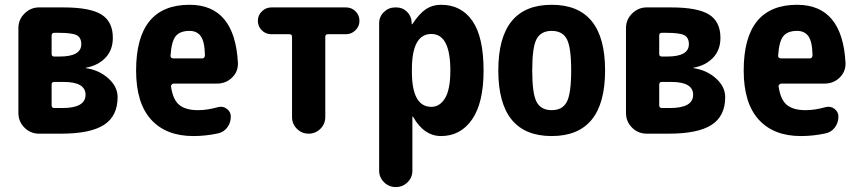

<svg xmlns="http://www.w3.org/2000/svg" viewBox="-20 -550 3540 790"><path d="M236.3 -105.5Q332 -105.5 332 -160.2Q332 -212.9 241.2 -212.9H203.1Q192.4 -212.9 192.4 -202.1V-117.2Q192.4 -105.5 203.1 -105.5ZM192.4 -403.3V-328.1Q192.4 -317.4 203.1 -317.4H225.6Q313.5 -317.4 314.5 -367.2Q314.5 -395.5 295.4 -405.3Q276.4 -415 220.7 -415H203.1Q192.4 -415 192.4 -403.3ZM334 -269.5Q387.7 -261.7 425.8 -227.5Q463.9 -193.4 463.9 -150.4Q463.9 -72.3 407.7 -36.1Q351.6 0 231.4 0H192.4H140.6Q105.5 0 80.6 -24.9Q55.7 -49.8 55.7 -85V-434.6Q55.7 -469.7 81.1 -494.6Q106.4 -519.5 140.6 -519.5H241.2Q350.6 -519.5 397.5 -490.2Q444.3 -460.9 444.3 -394.5Q444.3 -343.8 413.6 -312Q382.8 -280.3 334 -271.5Q333 -271.5 333 -269.5Z M811.5 -309.6Q822.3 -309.6 823.2 -322.3Q822.3 -377.9 806.6 -400.4Q791 -422.9 759.8 -422.9Q720.7 -422.9 703.1 -401.4Q685.5 -379.9 681.6 -320.3Q681.6 -310.5 693.4 -309.6ZM759.8 -530.3Q946.3 -530.3 959 -291Q960 -254.9 934.6 -230.5Q909.2 -206.1 873 -206.1H694.3Q690.4 -206.1 686.5 -202.1Q682.6 -198.2 683.6 -194.3Q691.4 -139.6 717.8 -118.2Q744.1 -96.7 794.9 -96.7Q833 -96.7 877.9 -109.4Q897.5 -114.3 913.6 -102.1Q929.7 -89.8 929.7 -70.3Q929.7 -44.9 915 -25.4Q900.4 -5.9 876 -1Q826.2 9.8 775.4 9.8Q663.1 9.8 601.6 -58.1Q540 -126 540 -259.8Q540 -530.3 759.8 -530.3Z M1403.3 -519.5Q1426.8 -519.5 1442.9 -503.4Q1459 -487.3 1459 -464.4Q1459 -441.4 1442.4 -425.3Q1425.8 -409.2 1403.3 -409.2H1329.1Q1318.4 -409.2 1318.4 -398.4V-68.4Q1318.4 -40 1298.3 -20Q1278.3 0 1250 0Q1221.7 0 1201.7 -20Q1181.6 -40 1181.6 -68.4V-398.4Q1181.6 -409.2 1170.9 -409.2H1096.7Q1073.2 -409.2 1057.1 -425.3Q1041 -441.4 1041 -464.4Q1041 -487.3 1057.6 -503.4Q1074.2 -519.5 1096.7 -519.5Z M1754.9 -110.4Q1790 -110.4 1811.5 -146.5Q1833 -182.6 1833 -259.8Q1833 -410.2 1754.9 -410.2Q1674.8 -410.2 1674.8 -264.6V-254.9Q1674.8 -110.4 1754.9 -110.4ZM1794.9 -530.3Q1877.9 -530.3 1923.8 -463.9Q1969.7 -397.5 1969.7 -259.8Q1969.7 -127 1922.4 -58.6Q1875 9.8 1794.9 9.8Q1724.6 9.8 1679.7 -69.3Q1679.7 -70.3 1677.7 -70.3Q1676.8 -70.3 1676.8 -69.3V152.3Q1676.8 180.7 1656.7 200.2Q1636.7 219.7 1608.4 219.7Q1580.1 219.7 1560.1 199.7Q1540 179.7 1540 152.3V-454.1Q1540 -481.4 1559.6 -500.5Q1579.1 -519.5 1606.4 -519.5H1610.4Q1636.7 -519.5 1654.8 -501.5Q1672.9 -483.4 1673.8 -458V-451.2Q1673.8 -450.2 1674.8 -450.2Q1676.8 -450.2 1676.8 -451.2Q1706.1 -495.1 1732.9 -512.7Q1759.8 -530.3 1794.9 -530.3Z M2188 -130.4Q2206.1 -96.7 2250 -96.7Q2293.9 -96.7 2312 -130.4Q2330.1 -164.1 2330.1 -260.3Q2330.1 -356.4 2312 -389.6Q2293.9 -422.9 2250 -422.9Q2206.1 -422.9 2188 -389.6Q2169.9 -356.4 2169.9 -260.3Q2169.9 -164.1 2188 -130.4ZM2030.3 -260.3Q2030.3 -530.3 2250 -530.3Q2469.7 -530.3 2469.7 -260.3Q2469.7 9.8 2250 9.8Q2030.3 9.8 2030.3 -260.3Z M2736.3 -105.5Q2832 -105.5 2832 -160.2Q2832 -212.9 2741.2 -212.9H2703.1Q2692.4 -212.9 2692.4 -202.1V-117.2Q2692.4 -105.5 2703.1 -105.5ZM2692.4 -403.3V-328.1Q2692.4 -317.4 2703.1 -317.4H2725.6Q2813.5 -317.4 2814.5 -367.2Q2814.5 -395.5 2795.4 -405.3Q2776.4 -415 2720.7 -415H2703.1Q2692.4 -415 2692.4 -403.3ZM2834 -269.5Q2887.7 -261.7 2925.8 -227.5Q2963.9 -193.4 2963.9 -150.4Q2963.9 -72.3 2907.7 -36.1Q2851.6 0 2731.4 0H2692.4H2640.6Q2605.5 0 2580.6 -24.9Q2555.7 -49.8 2555.7 -85V-434.6Q2555.7 -469.7 2581.1 -494.6Q2606.4 -519.5 2640.6 -519.5H2741.2Q2850.6 -519.5 2897.5 -490.2Q2944.3 -460.9 2944.3 -394.5Q2944.3 -343.8 2913.6 -312Q2882.8 -280.3 2834 -271.5Q2833 -271.5 2833 -269.5Z M3311.5 -309.6Q3322.3 -309.6 3323.2 -322.3Q3322.3 -377.9 3306.6 -400.4Q3291 -422.9 3259.8 -422.9Q3220.7 -422.9 3203.1 -401.4Q3185.5 -379.9 3181.6 -320.3Q3181.6 -310.5 3193.4 -309.6ZM3259.8 -530.3Q3446.3 -530.3 3459 -291Q3460 -254.9 3434.6 -230.5Q3409.2 -206.1 3373 -206.1H3194.3Q3190.4 -206.1 3186.5 -202.1Q3182.6 -198.2 3183.6 -194.3Q3191.4 -139.6 3217.8 -118.2Q3244.1 -96.7 3294.9 -96.7Q3333 -96.7 3377.9 -109.4Q3397.5 -114.3 3413.6 -102.1Q3429.7 -89.8 3429.7 -70.3Q3429.7 -44.9 3415 -25.4Q3400.4 -5.9 3376 -1Q3326.2 9.8 3275.4 9.8Q3163.1 9.8 3101.6 -58.1Q3040 -126 3040 -259.8Q3040 -530.3 3259.8 -530.3Z"/></svg>

Font: Rounded-X Mgen+ 2m bold
Style: Bold
Weight: 700
Designer: [Source Han Sans]
Ryoko NISHIZUKA  (kana & ideographs); Paul D. Hunt (Latin, Greek & Cyrillic); Wenlong ZHANG  (bopomofo
Version: Version 1.059.20150602